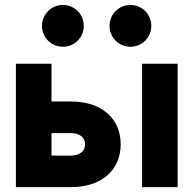

<svg xmlns="http://www.w3.org/2000/svg" viewBox="-20 -770 796 790"><path d="M430.7 -663.6C430.7 -615.7 468.8 -577.6 516.6 -577.6C564.5 -577.6 602.5 -615.7 602.5 -663.6C602.5 -711.4 564.5 -749.5 516.6 -749.5C468.8 -749.5 430.7 -711.4 430.7 -663.6ZM152.8 -663.6C152.8 -615.7 190.9 -577.6 238.8 -577.6C286.6 -577.6 324.7 -615.7 324.7 -663.6C324.7 -711.4 286.6 -749.5 238.8 -749.5C190.9 -749.5 152.8 -711.4 152.8 -663.6ZM710.9 -507.8H564.5V0H710.9ZM45.4 -507.8V0H272C396 0 476.6 -68.4 476.6 -176.3C476.6 -284.2 396 -352.5 272 -352.5H191.9V-507.8ZM191.9 -129.9V-222.2H272C305.2 -222.2 330.1 -206.5 330.1 -176.3C330.1 -146 305.2 -129.9 272 -129.9Z"/></svg>

Font: Giphurs ExtraBold
Style: Regular
Weight: 800
Version: Version 1.000